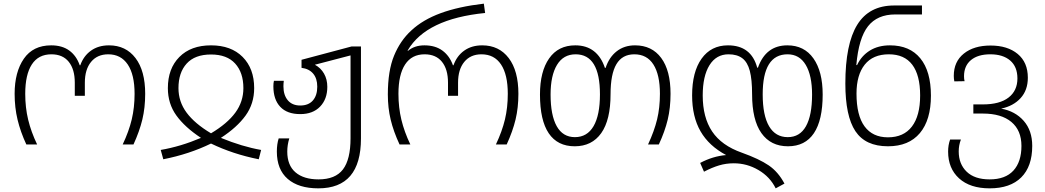

<svg xmlns="http://www.w3.org/2000/svg" viewBox="-20 -790 5716 1050"><path d="M60 -277Q60 -396 110.5 -469Q161 -542 260 -542Q320 -542 359 -513.5Q398 -485 416 -433H419Q437 -484 477.5 -513Q518 -542 576 -542Q668 -542 721 -472.5Q774 -403 774 -277Q774 -201 758.5 -136.5Q743 -72 710 0H651Q685 -72 700.5 -137Q716 -202 716 -277Q716 -382 678.5 -437.5Q641 -493 572 -493Q512 -493 478 -451.5Q444 -410 444 -338V-266H389V-338Q389 -411 356 -452Q323 -493 261 -493Q190 -493 154 -437.5Q118 -382 118 -277Q118 -202 134 -135.5Q150 -69 183 0H124Q92 -69 76 -135.5Q60 -202 60 -277Z M859 30Q969 11 1079 -36Q991 -94 944.5 -158.5Q898 -223 898 -308Q898 -415 961 -478.5Q1024 -542 1134 -542Q1244 -542 1307 -478.5Q1370 -415 1370 -308Q1370 -223 1323 -158Q1276 -93 1188 -36Q1305 12 1408 30L1395 81Q1254 53 1134 -5Q1015 53 873 81ZM1311 -308Q1311 -393 1266 -442.5Q1221 -492 1134 -492Q1046 -492 1001 -442.5Q956 -393 956 -308Q956 -234 1000.5 -174Q1045 -114 1134 -61Q1223 -114 1267 -174Q1311 -234 1311 -308Z M1494 39Q1494 -2 1504 -33H1562Q1551 3 1551 39Q1551 114 1596 152.5Q1641 191 1722 191Q1814 191 1855.5 136.5Q1897 82 1897 -34V-487L1702 -436Q1734 -419 1752 -387.5Q1770 -356 1770 -315Q1770 -248 1730.5 -207Q1691 -166 1622 -166Q1550 -166 1512.5 -206Q1475 -246 1475 -318Q1475 -335 1478 -348H1532Q1530 -332 1530 -318Q1530 -270 1554 -241.5Q1578 -213 1622 -213Q1667 -213 1691 -240.5Q1715 -268 1715 -316Q1715 -361 1692.5 -387.5Q1670 -414 1629 -419V-463L1903 -536H1954V-33Q1954 240 1721 240Q1613 240 1553.5 188.5Q1494 137 1494 39Z M2101 -273Q2101 -403 2135 -485.5Q2169 -568 2229 -623Q2292 -682 2390 -718Q2488 -754 2626 -770L2633 -719Q2311 -687 2210 -515V-511Q2246 -542 2301 -542Q2361 -542 2400 -513Q2439 -484 2457 -433H2460Q2478 -484 2518.5 -513Q2559 -542 2617 -542Q2709 -542 2762 -472.5Q2815 -403 2815 -277Q2815 -201 2799.5 -136.5Q2784 -72 2751 0H2692Q2726 -72 2741.5 -137Q2757 -202 2757 -277Q2757 -382 2720 -437.5Q2683 -493 2613 -493Q2553 -493 2519 -451.5Q2485 -410 2485 -338V-266H2430V-338Q2430 -411 2397 -452Q2364 -493 2302 -493Q2232 -493 2195.5 -437.5Q2159 -382 2159 -277Q2159 -202 2175 -135.5Q2191 -69 2224 0H2165Q2132 -71 2116.5 -135.5Q2101 -200 2101 -273Z M2933 -273Q2933 -399 2983 -470.5Q3033 -542 3126 -542Q3187 -542 3227.5 -510.5Q3268 -479 3288 -419H3292Q3311 -477 3352.5 -509.5Q3394 -542 3453 -542Q3545 -542 3596 -473Q3647 -404 3647 -277Q3647 -200 3631.5 -135.5Q3616 -71 3583 0H3524Q3558 -73 3573.5 -137Q3589 -201 3589 -277Q3589 -381 3553.5 -437Q3518 -493 3449 -493Q3383 -493 3351 -439Q3319 -385 3319 -275Q3319 -134 3268 -62Q3217 10 3123 10Q3029 10 2981 -61Q2933 -132 2933 -273ZM3261 -274Q3261 -493 3128 -493Q3061 -493 3026 -435Q2991 -377 2991 -273Q2991 -160 3024.5 -100Q3058 -40 3124 -40Q3191 -40 3226 -100Q3261 -160 3261 -274Z M3993 103Q3951 103 3912.5 114.5Q3874 126 3830 149L3809 101Q3879 64 3951 58Q3857 8 3811 -72Q3765 -152 3765 -268Q3765 -397 3817 -469.5Q3869 -542 3961 -542Q4088 -542 4121 -420H4125Q4168 -542 4286 -542Q4378 -542 4428.5 -470.5Q4479 -399 4479 -273Q4479 -133 4431 -61.5Q4383 10 4289 10Q4195 10 4144 -62Q4093 -134 4093 -275Q4093 -355 4080.5 -402.5Q4068 -450 4039.5 -471.5Q4011 -493 3964 -493Q3897 -493 3860 -433.5Q3823 -374 3823 -268Q3823 -148 3874.5 -71Q3926 6 4037 45Q4132 79 4184 114.5Q4236 150 4270 214L4222 240Q4191 177 4128 140Q4065 103 3993 103ZM4421 -273Q4421 -377 4386.5 -435Q4352 -493 4287 -493Q4151 -493 4151 -274Q4151 -159 4186 -99.5Q4221 -40 4288 -40Q4354 -40 4387.5 -99.5Q4421 -159 4421 -273Z M4603 -333Q4603 -549 4668 -654.5Q4733 -760 4870 -760H5022V-711H4876Q4778 -711 4727 -646.5Q4676 -582 4663 -434H4667Q4691 -485 4737 -513.5Q4783 -542 4847 -542Q4955 -542 5013 -471Q5071 -400 5071 -267Q5071 -134 5010.5 -62Q4950 10 4836 10Q4713 10 4658 -72.5Q4603 -155 4603 -333ZM5012 -268Q5012 -379 4969 -436Q4926 -493 4841 -493Q4754 -493 4709 -436.5Q4664 -380 4664 -278Q4664 -159 4708 -99Q4752 -39 4836 -39Q4922 -39 4967 -98Q5012 -157 5012 -268Z M5165 39Q5165 3 5176 -27H5235Q5223 4 5223 38Q5223 107 5266.5 149Q5310 191 5392 191Q5478 191 5522 143Q5566 95 5566 8Q5566 -77 5511 -123Q5456 -169 5355 -169H5303V-219H5355Q5447 -219 5495.5 -256.5Q5544 -294 5544 -361Q5544 -425 5504.5 -459Q5465 -493 5396 -493Q5328 -493 5290 -461.5Q5252 -430 5252 -373Q5252 -358 5255 -346L5199 -345Q5196 -360 5196 -375Q5196 -453 5251 -497Q5306 -541 5397 -541Q5490 -541 5545.5 -495Q5601 -449 5601 -365Q5601 -297 5561.5 -253.5Q5522 -210 5455 -196Q5532 -182 5578.5 -129Q5625 -76 5625 8Q5625 120 5565 180Q5505 240 5392 240Q5285 240 5225 185.5Q5165 131 5165 39Z"/></svg>

Font: Noto Sans Georgian Light
Style: Regular
Weight: 300
Designer: Monotype Design team
Foundry: Monotype Imaging Inc.
Version: Version 1.000